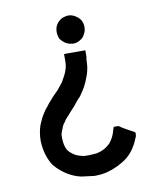

<svg xmlns="http://www.w3.org/2000/svg" viewBox="-79 -556 679 817"><g transform="rotate(-10 260.5 -147.5)"><path d="M270.5 -493.2H272.5H275.4H277.3Q284.2 -492.2 289.1 -490.2Q298.8 -487.3 312.5 -476.6Q319.3 -469.7 323.2 -463.9Q331.1 -450.2 331.1 -433.1Q331.1 -416 323.2 -403.3Q320.3 -396.5 313.5 -388.7Q307.6 -384.8 302.7 -380.9Q292 -374 282.2 -372.6Q272.5 -371.1 270.5 -372.1H269.5H268.6L257.8 -374H255.9Q243.2 -378.9 238.8 -381.8Q234.4 -384.8 228.5 -389.6Q222.7 -395.5 217.8 -401.4Q210.9 -416 210.9 -432.6Q210.9 -449.2 217.8 -461.9Q225.6 -475.6 239.3 -484.4Q246.1 -488.3 252.9 -490.2Q258.8 -492.2 265.6 -493.2H267.6H269.5ZM225.6 -301.8V-314.5V-335H244.1H247.1H251H260.7H270.5H278.3H284.2H291H298.8H317.4V-313.5V-310.5V-307.6Q317.4 -301.8 315.4 -297.9V-292V-291Q314.5 -276.4 313.5 -263.7Q310.5 -246.1 306.2 -232.9Q301.8 -219.7 294.9 -203.1Q283.2 -177.7 275.4 -167Q259.8 -141.6 252.9 -137.7L234.4 -115.2V-114.3Q204.1 -82 198.2 -74.2L184.6 -59.6L178.7 -49.8L177.7 -48.8Q167 -36.1 163.1 -20.5Q160.2 -16.6 159.2 -11.7L155.3 1Q155.3 8.8 155.3 17.6Q155.3 44.9 166 67.4Q176.8 83 198.2 95.7Q219.7 105.5 238.3 107.4Q252 107.4 254.9 107.4Q257.8 107.4 258.8 107.4Q266.6 107.4 287.1 105.5Q325.2 98.6 350.6 71.3Q358.4 61.5 364.7 49.3Q371.1 37.1 375 21.5L379.9 6.8H393.6H394.5H399.4L403.3 8.8Q410.2 12.7 413.1 15.6Q455.1 40 457 40L466.8 45.9V56.6Q466.8 63.5 462.9 69.3Q437.5 135.7 384.8 164.1Q369.1 173.8 349.6 181.6Q340.8 185.5 318.4 191.9Q295.9 198.2 263.7 198.2H262.7Q235.4 195.3 209 191.4Q165 182.6 125 150.4Q109.4 137.7 95.7 121.1Q65.4 75.2 63.5 11.7Q63.5 -23.4 74.2 -54.7Q80.1 -69.3 85.9 -81.1Q94.7 -97.7 99.6 -104.5Q109.4 -120.1 118.2 -128.9Q124 -137.7 131.3 -145.5Q138.7 -153.3 149.4 -166L171.9 -188.5Q189.5 -210 195.3 -217.8Q203.1 -230.5 210 -244.1Q220.7 -265.6 223.6 -282.2Q225.6 -293 225.6 -301.8Z"/></g></svg>

Font: LeFont
Style: Default
Weight: 400
Designer: Leryon MEDIA
Version: Version 1.0